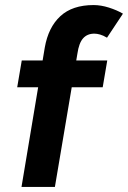

<svg xmlns="http://www.w3.org/2000/svg" viewBox="-20 -739 506 759"><path d="M65 0 157 -551Q171 -631 218.5 -675Q266 -719 350 -719Q379 -719 410.5 -709Q442 -699 466 -685L403 -590Q388 -599 375.5 -602.5Q363 -606 353 -606Q325 -606 308.5 -587.5Q292 -569 286 -527L197 0ZM48 -394 66 -500H404L386 -394Z"/></svg>

Font: Figtree
Style: Bold Italic
Weight: 700
Italic angle: -9.5°
Foundry: Erik Kennedy
Version: Version 2.001;gftools[0.9.30]